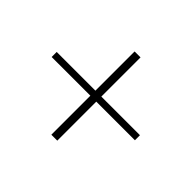

<svg xmlns="http://www.w3.org/2000/svg" viewBox="-121 -764 817 817"><g transform="rotate(45 287.0 -355.5)"><path d="M537.6 -370.1V-339.8H305.2V-105H269.5V-339.8H36.6V-370.1H269.5V-606H305.2V-370.1Z"/></g></svg>

Font: SVN-Playfair Display
Style: Bold
Weight: 700
Designer: Claus Eggers Sørensen
Foundry: Claus Eggers Sørensen
Version: Version 1.004;PS 001.004;hotconv 1.0.70;makeotf.lib2.5.58329